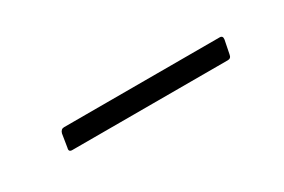

<svg xmlns="http://www.w3.org/2000/svg" viewBox="-7 -422 463 313"><g transform="rotate(-30 224.5 -265.5)"><path d="M82 -246Q75 -246 77 -253L81 -278Q83 -285 89 -285H382Q388 -285 387 -278L382 -253Q381 -246 375 -246Z"/></g></svg>

Font: Sofia Sans Semi Condensed Light
Style: Italic
Weight: 300
Italic angle: -9°
Version: Version 4.100